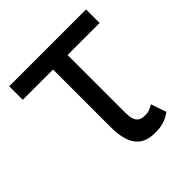

<svg xmlns="http://www.w3.org/2000/svg" viewBox="-155 -659 783 783"><g transform="rotate(-45 236.0 -267.5)"><path d="M457.4 -545.5H14.2V-467.3H188.9V-136.4C188.9 -31.2 227.3 9.9 301.1 9.9C332.4 9.9 360.8 5.7 393.5 -18.5L370.7 -85.2C360.8 -78.1 343.8 -69.6 326.7 -69.6C304 -69.6 272.7 -69.6 272.7 -132.1V-467.3H457.4Z"/></g></svg>

Font: Magic Ui Pro
Style: Regular
Weight: 400
Designer: Stefan Endress, Andreas Faust
Version: Version 1.000;FEAKit 1.0